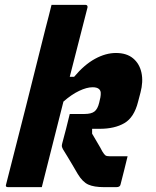

<svg xmlns="http://www.w3.org/2000/svg" viewBox="-20 -770 640 790"><path d="M457 -552Q501 -552 527.5 -530Q554 -508 562 -471Q570 -434 558 -389L548 -351Q532 -287 492 -263.5Q452 -240 390 -240H359V-220Q368 -204 381 -182.5Q394 -161 401 -147Q409 -134 414 -130.5Q419 -127 432 -127H505Q498 -97 491 -70Q484 -43 476 -11Q474 0 459 0H408Q367 0 343.5 -10.5Q320 -21 300 -54Q286 -79 276 -95Q266 -111 258 -125Q250 -139 239 -156Q235 -164 234.5 -168Q234 -172 236 -180Q244 -210 252 -240.5Q260 -271 267 -301H327Q356 -301 369 -311.5Q382 -322 388 -347L393 -369Q395 -380 394.5 -388.5Q394 -397 388 -403Q380 -411 361 -411Q337 -411 305.5 -396Q274 -381 241 -352Q219 -264 196.5 -176Q174 -88 152 0H13Q1 0 5 -11Q46 -171 86.5 -331Q127 -491 167 -652Q174 -679 180.5 -704Q187 -729 192 -750H332Q337 -750 339 -746.5Q341 -743 340 -739Q322 -668 303.5 -596.5Q285 -525 267 -454H285Q327 -504 371 -528Q415 -552 457 -552Z"/></svg>

Font: Recursive Mn Lnr St XBd
Style: Italic
Weight: 800
Italic angle: -15°
Monospace: yes
Version: Version 1.079;hotconv 1.0.112;makeotfexe 2.5.65598; ttfautoh